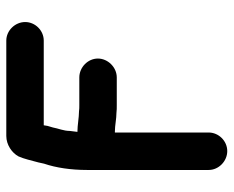

<svg xmlns="http://www.w3.org/2000/svg" viewBox="-86 -634 742 610"><g transform="rotate(-90 285.0 -329.0)"><path d="M169 -37V-335H172C192 -335 212 -330 232 -330C239 -329 247 -329 256 -329H344C376 -329 404 -357 404 -389C404 -421 376 -448 344 -448H256C249 -448 243 -448 236 -449C217 -449 192 -454 172 -454H171C172 -463 173 -471 174 -478C174 -498 182 -515 185 -532L190 -549L192 -561H461C493 -561 520 -588 520 -620C520 -652 493 -680 461 -680H158C130 -680 104 -662 93 -641C85 -623 80 -600 74 -578L70 -560C57 -522 50 -474 50 -424V-37C50 -5 78 22 110 22C142 22 169 -5 169 -37Z"/></g></svg>

Font: Electronic
Style: Nord
Weight: 900
Version: Version 1.011